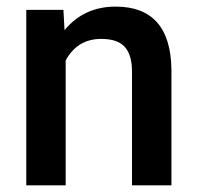

<svg xmlns="http://www.w3.org/2000/svg" viewBox="-20 -558 596 578"><path d="M170.9 -528.3 174.3 -467.3Q232.9 -538.1 328.1 -538.1Q493.2 -538.1 496.1 -349.1V0H377.4V-342.3Q377.4 -392.6 355.7 -416.7Q334 -440.9 284.7 -440.9Q212.9 -440.9 177.7 -376V0H59.1V-528.3Z"/></svg>

Font: f629545970084
Style: Regular
Weight: 500
Designer: Google
Version: Version 2.137; 2017